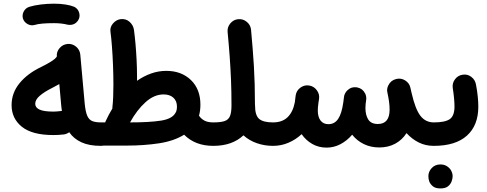

<svg xmlns="http://www.w3.org/2000/svg" viewBox="-20 -762 2686 1059"><path d="M43.9 -182.1Q43.9 -249.5 87.9 -303.2Q131.8 -356.9 208 -393.1Q234.9 -406.2 259.8 -421.4Q284.7 -436.5 293.5 -450.2Q291 -476.1 308.6 -496.6Q326.2 -517.1 352.5 -519.5Q378.9 -522 399.7 -504.6Q420.4 -487.3 422.9 -460.4L447.3 -189.5Q451.7 -145 461.4 -123Q471.2 -101.1 489.3 -94Q507.3 -86.9 536.6 -86.9H537.1Q564 -86.9 582.8 -67.9Q601.6 -48.8 601.6 -22Q601.6 4.9 582.8 23.7Q564 42.5 537.1 42.5H536.6Q471.7 42.5 429.2 22.9Q386.7 3.4 361.8 -32.7Q348.6 -22.9 332.5 -20.5Q317.9 -18.6 301.5 -17.8Q285.2 -17.1 273.9 -17.1Q157.7 -17.1 100.8 -62.7Q43.9 -108.4 43.9 -182.1ZM174.3 -189.5Q174.3 -168.5 198.2 -157.5Q222.2 -146.5 273.9 -146.5Q280.8 -146.5 292.2 -147.2Q303.7 -147.9 314.5 -149.4Q317.9 -149.9 321.3 -149.9Q319.3 -163.1 317.9 -177.7L307.1 -298.3Q287.1 -286.6 263.7 -274.9Q224.6 -255.4 199.5 -233.9Q174.3 -212.4 174.3 -189.5ZM106.4 -660.2Q101.1 -680.2 111.1 -699Q121.1 -717.8 142.1 -724.6Q169.4 -732.9 205.6 -737.3Q241.7 -741.7 276.9 -741.7Q312.5 -741.7 341.6 -737.1Q370.6 -732.4 390.6 -724.1Q411.6 -712.4 417.2 -689.7Q422.9 -667 409.7 -647.9Q398.9 -632.8 383.8 -627.7Q368.7 -622.6 352.1 -626Q319.8 -634.3 276.9 -634.3Q243.7 -634.3 216.1 -632.1Q188.5 -629.9 171.4 -624.5Q150.9 -618.7 131.8 -629.4Q112.8 -640.1 106.4 -660.2Z M472.7 -22.5Q472.7 -49.3 491.5 -68.1Q510.3 -86.9 537.1 -86.9H560.1Q561 -90.8 563 -94.2Q579.6 -130.4 599.6 -163.1Q599.6 -168 600.1 -171.9Q603 -196.3 604.2 -227.1Q605.5 -257.8 605.5 -294.4Q605.5 -347.2 603.3 -402.6Q601.1 -458 597.4 -506.3Q593.8 -554.7 589.4 -585.9Q585.4 -611.8 603 -632.3Q620.6 -652.8 644 -656.2Q673.3 -660.2 694.1 -642.1Q714.8 -624 718.8 -598.1Q723.1 -566.9 727.1 -522.9Q731 -479 733.4 -431.9Q735.8 -384.8 735.8 -343.3Q735.8 -329.6 735.8 -316.4Q772.9 -342.3 813.5 -356.7Q854 -371.1 897.5 -371.1Q980.5 -371.1 1033 -320.6Q1085.4 -270 1085.4 -184.6Q1085.4 -151.9 1077.6 -124Q1088.4 -107.4 1106.9 -97.2Q1125.5 -86.9 1156.2 -86.9H1156.7Q1183.6 -86.9 1202.4 -67.9Q1221.2 -48.8 1221.2 -22Q1221.2 4.9 1202.4 23.7Q1183.6 42.5 1156.7 42.5H1156.2Q1056.6 42.5 995.6 -19Q939 16.1 856.2 28.6Q773.4 41 680.2 41H537.1Q510.3 41 491.5 22.2Q472.7 3.4 472.7 -22.5ZM882.3 -241.2Q830.1 -241.2 782.5 -198.2Q734.9 -155.3 697.3 -86.9Q805.7 -86.9 867.9 -96.7Q930.2 -106.4 948.2 -140.1Q949.7 -143.6 951.7 -146.5Q956.1 -158.2 956.1 -173.3Q956.1 -205.1 936.3 -223.1Q916.5 -241.2 882.3 -241.2Z M1092.3 -22Q1092.3 -48.8 1111.1 -67.9Q1129.9 -86.9 1156.7 -86.9Q1197.3 -86.9 1218.8 -94.2Q1240.2 -101.6 1248.5 -121.8Q1256.8 -142.1 1256.8 -180.2Q1256.8 -254.9 1254.2 -320.6Q1251.5 -386.2 1246.8 -450.9Q1242.2 -515.6 1235.4 -585.4Q1232.9 -611.8 1250.2 -632.8Q1267.6 -653.8 1293.9 -656.2Q1320.3 -658.7 1341.3 -641.4Q1362.3 -624 1364.7 -597.7Q1374.5 -493.2 1380.4 -397Q1386.2 -300.8 1386.2 -188Q1386.7 -184.1 1386.7 -180.2Q1386.7 -125.5 1409.4 -106.2Q1432.1 -86.9 1485.4 -86.9H1485.8Q1512.7 -86.9 1531.5 -67.9Q1550.3 -48.8 1550.3 -22Q1550.3 4.9 1531.5 23.7Q1512.7 42.5 1485.8 42.5H1485.4Q1439 42.5 1396.7 27.8Q1354.5 13.2 1322.8 -15.6Q1260.7 42.5 1156.7 42.5Q1129.9 42.5 1111.1 23.7Q1092.3 4.9 1092.3 -22Z M1421.4 -22Q1421.4 -48.8 1440.2 -67.9Q1459 -86.9 1485.8 -86.9Q1536.6 -86.9 1566.2 -115.5Q1595.7 -144 1606 -197.3Q1607.9 -211.4 1610.8 -235.4Q1614.7 -262.2 1636.5 -278.3Q1658.2 -294.4 1684.6 -290.5Q1710.9 -286.6 1727.3 -264.6Q1743.7 -242.7 1739.7 -216.3Q1738.8 -211.4 1738.3 -207Q1737.8 -202.6 1736.8 -198.2Q1734.4 -179.7 1733.6 -169.9Q1732.9 -160.2 1732.9 -151.9Q1732.9 -117.2 1748 -97.2Q1763.2 -77.1 1791.5 -77.1Q1825.2 -77.1 1845 -106Q1864.7 -134.8 1873.5 -197.3Q1874.5 -210 1877 -224.6V-225.1Q1877.9 -237.3 1883.8 -247.6Q1888.2 -256.3 1895.5 -263.2Q1916 -283.7 1944.3 -280.8Q1947.3 -280.3 1950.2 -279.8Q1951.2 -279.8 1952.1 -279.3Q1952.1 -279.3 1952.1 -279.3Q1980 -273.4 1993.2 -247.6Q1993.2 -247.6 1993.7 -247.1Q1993.7 -246.6 1994.1 -246.1Q1994.6 -245.1 1994.6 -244.6Q1994.6 -244.6 1995.1 -244.1Q2001.5 -229.5 2000 -213.4Q1998.5 -200.2 1996.6 -187.5Q1995.6 -176.3 1995.6 -166Q1995.6 -127.4 2011.2 -102.8Q2026.9 -78.1 2064 -78.1Q2128.9 -78.1 2128.9 -157.7Q2128.9 -179.7 2125.7 -202.1Q2122.6 -224.6 2117.2 -249Q2111.3 -271 2122.1 -291.5Q2135.7 -319.3 2165.5 -326.2Q2191.4 -333 2214.8 -318.4Q2238.3 -303.7 2243.7 -277.8Q2247.1 -263.2 2249.5 -252Q2270.5 -159.7 2298.8 -123.3Q2327.1 -86.9 2372.6 -86.9H2373Q2399.9 -86.9 2418.7 -67.9Q2437.5 -48.8 2437.5 -22Q2437.5 4.9 2418.7 23.7Q2399.9 42.5 2373 42.5H2372.6Q2327.1 42.5 2289.8 23.9Q2252.4 5.4 2222.2 -27.8Q2198.2 9.8 2159.9 30.5Q2121.6 51.3 2072.3 51.3Q2024.9 51.3 1986.8 32.7Q1948.7 14.2 1922.4 -19Q1894 14.2 1857.9 33.2Q1821.8 52.2 1781.2 52.2Q1737.8 52.2 1702.6 32.2Q1667.5 12.2 1643.6 -22Q1611.8 7.8 1571.5 25.1Q1531.2 42.5 1485.8 42.5Q1459 42.5 1440.2 23.7Q1421.4 4.9 1421.4 -22Z M2308.6 -22Q2308.6 -48.8 2327.4 -67.9Q2346.2 -86.9 2373 -86.9Q2435.1 -86.9 2460.9 -105Q2486.8 -123 2486.8 -174.3Q2486.8 -192.9 2484.4 -220.2Q2481.9 -247.6 2477.1 -277.3Q2473.6 -303.7 2490 -325.2Q2506.3 -346.7 2532.7 -350.1Q2559.1 -354 2580.1 -337.6Q2601.1 -321.3 2605.5 -294.9Q2612.3 -259.3 2615.2 -228.8Q2618.2 -198.2 2618.2 -173.8Q2618.2 -70.3 2555.4 -13.9Q2492.7 42.5 2373 42.5Q2346.2 42.5 2327.4 23.7Q2308.6 4.9 2308.6 -22ZM2342.8 209.5Q2342.8 184.6 2361.3 164.8Q2379.9 145 2408.7 145Q2429.2 145 2443.6 153.8Q2458 162.6 2466.3 175.3Q2476.6 192.9 2476.6 210Q2476.6 223.1 2470.7 239Q2464.8 254.9 2450.4 266.1Q2436 277.3 2409.2 277.3Q2381.8 277.3 2367.7 265.6Q2353.5 253.9 2347.7 238.8Q2342.8 225.6 2342.8 209.5Z"/></svg>

Font: Mikhak-DS2-FD Bold
Style: Regular
Weight: 700
Designer: Amin Abedi
Version: Version 3.4